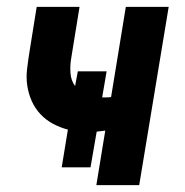

<svg xmlns="http://www.w3.org/2000/svg" viewBox="-20 -540 540 560"><path d="M261 0 287 -159Q281 -158 274.5 -157.5Q268 -157 262 -156L244 -52H160L178 -162Q155 -168 134.5 -179Q114 -190 98 -207Q82 -224 72.5 -245.5Q63 -267 59.5 -290.5Q56 -314 59 -339Q62 -364 66 -389L87 -520H212L188 -372Q184 -350 185.5 -327.5Q187 -305 199 -289L207 -332H291L278 -256Q279 -256 279.5 -256Q280 -256 281 -256Q287 -256 292.5 -256Q298 -256 304 -257L347 -520H472L386 0Z"/></svg>

Font: Iosevka SS04 Extrabold Oblique
Style: Regular
Weight: 800
Italic angle: -9°
Monospace: yes
Designer: Belleve Invis
Foundry: Belleve Invis
Version: Version 19.0.0; ttfautohint (v1.8.4)